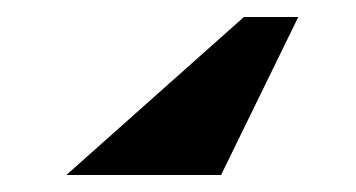

<svg xmlns="http://www.w3.org/2000/svg" viewBox="-20 -20 419 226"><path d="M58.1 186 267.1 0H331.1L240.2 186Z"/></svg>

Font: Miedinger*
Style: Bold
Weight: 700
Version: Version 001.000